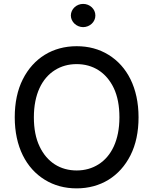

<svg xmlns="http://www.w3.org/2000/svg" viewBox="-20 -980 806 1009"><path d="M708.1 -363.6C708.1 -518.1 648.1 -632.1 550.1 -692.1C501.1 -722.3 445.3 -737.2 382.8 -737.2C257.8 -737.2 156.2 -675.1 99.8 -563.2C71.7 -507.5 57.5 -440.7 57.5 -363.6C57.5 -209.2 117.5 -95.2 215.6 -35.2C264.6 -5 320.3 9.9 382.8 9.9C507.8 9.9 609.4 -52.2 665.8 -164.1C693.9 -219.8 708.1 -286.6 708.1 -363.6ZM607.6 -363.6C607.6 -242.9 565.3 -158.7 497.5 -116.1C463.8 -94.8 425.4 -84.2 382.8 -84.2C297.6 -84.2 227.3 -127.1 187.9 -210.6C168 -252.1 158 -303.3 158 -363.6C158 -484.4 200.3 -568.5 268.1 -611.2C301.8 -632.5 340.2 -643.1 382.8 -643.1C468 -643.1 538.4 -600.1 578.1 -516.7C597.7 -475.1 607.6 -424 607.6 -363.6ZM416.9 -837.4C452.4 -837.7 481.5 -865.4 481.2 -898.4C481.5 -932.2 452.4 -959.5 416.9 -959.5C381.7 -959.5 352.6 -932.2 352.3 -898.4C352.6 -865.4 381.7 -837.7 416.9 -837.4Z"/></svg>

Font: Inter 465
Style: Regular
Weight: 400
Designer: Rasmus Andersson
Foundry: rsms
Version: Version 3.019;Glyphs 3.1.2 (3151)